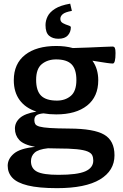

<svg xmlns="http://www.w3.org/2000/svg" viewBox="-20 -770 654 1023"><path d="M280 -160.5Q243 -160.5 211.5 -166Q185.5 -163.5 174.2 -155.5Q163 -147.5 163 -129.5Q163 -117.5 168 -109Q173 -100.5 190.8 -95.5Q208.5 -90.5 246.2 -88Q284 -85.5 349.5 -85Q480.5 -84.5 535.2 -52.5Q590 -20.5 590 57.5Q590 139.5 512.8 186Q435.5 232.5 284 232.5Q186 232.5 128.2 218.2Q70.5 204 45.8 177.2Q21 150.5 21 113Q21 76.5 54 48.5Q87 20.5 167 12.5Q105.5 1 82.5 -24.2Q59.5 -49.5 59.5 -85Q59.5 -117.5 85.8 -141.2Q112 -165 174 -175.5Q115.5 -194.5 84.5 -237Q53.5 -279.5 53.5 -342.5Q53.5 -430.5 113.8 -477.8Q174 -525 280 -525Q328.5 -525 368 -514Q410 -515 453 -516.8Q496 -518.5 529.8 -520.2Q563.5 -522 579 -522Q588.5 -522 592 -514.5Q595.5 -507 595.5 -487.5Q595.5 -431.5 581 -431.5Q570.5 -431.5 547.8 -434.8Q525 -438 472.5 -446.5Q503.5 -403.5 503.5 -342.5Q503.5 -254.5 444 -207.5Q384.5 -160.5 280 -160.5ZM283.5 -234Q327.5 -234 357.2 -259Q387 -284 387 -343.5Q387 -401.5 361.2 -427.5Q335.5 -453.5 279 -453.5Q234 -453.5 203.2 -428.8Q172.5 -404 172.5 -344.5Q172.5 -286.5 199 -260.2Q225.5 -234 283.5 -234ZM145 89Q145 128 177.5 144.8Q210 161.5 291.5 161.5Q392 161.5 434.5 142.8Q477 124 477 85.5Q477 69 471.2 57Q465.5 45 446.5 37Q427.5 29 388.8 25Q350 21 283.5 21Q258 21 235.5 20Q184 25.5 164.5 43.5Q145 61.5 145 89ZM357.5 -625Q357.5 -599.5 341.5 -581.5Q325.5 -563.5 291 -563.5Q260.5 -563.5 241.5 -579.8Q222.5 -596 222.5 -636Q222.5 -660 233.8 -682.8Q245 -705.5 273.5 -723.5Q302 -741.5 354 -750.5L363 -712Q327 -705.5 314.2 -694.5Q301.5 -683.5 301.5 -669.5Q301.5 -654 315.5 -646.5Q329.5 -639 343.5 -634.8Q357.5 -630.5 357.5 -625Z"/></svg>

Font: Newsreader 6pt Medium
Style: Regular
Weight: 500
Designer: Hugues Gentile
Foundry: Production Type
Version: Version 1.003; ttfautohint (v1.8.3)